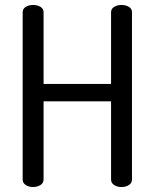

<svg xmlns="http://www.w3.org/2000/svg" viewBox="-20 -751 621 771"><path d="M426 -30V-344H155V-30Q155 -16 142.5 -8Q130 0 113 0Q96 0 83.5 -8Q71 -16 71 -30V-702Q71 -716 83.5 -723.5Q96 -731 113 -731Q130 -731 142.5 -723.5Q155 -716 155 -702V-414H426V-702Q426 -716 438.5 -723.5Q451 -731 468 -731Q485 -731 497.5 -723.5Q510 -716 510 -702V-30Q510 -16 497.5 -8Q485 0 468 0Q451 0 438.5 -8Q426 -16 426 -30Z"/></svg>

Font: Dosis
Style: Medium
Weight: 500
Designer: Edgar Tolentino, Pablo Impallari, Igino Marini
Foundry: Edgar Tolentino, Pablo Impallari, Igino Marini
Version: Version 1.007